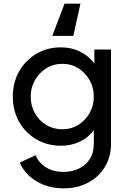

<svg xmlns="http://www.w3.org/2000/svg" viewBox="-20 -810 699 1050"><path d="M329 220Q243 220 179 181Q115 142 88 79L175 39Q189 77 228.5 103.5Q268 130 328 130Q373 130 410.5 112.5Q448 95 470.5 60.5Q493 26 493 -23V-99Q463 -57 416 -35Q369 -13 314 -13Q238 -13 178 -48.5Q118 -84 84 -145Q50 -206 50 -282Q50 -358 84 -418.5Q118 -479 177.5 -515Q237 -551 313 -551Q370 -551 417 -528Q464 -505 496 -463V-539H587V-23Q587 47 554 102Q521 157 462.5 188.5Q404 220 329 220ZM322 -103Q370 -103 408.5 -127Q447 -151 470 -191.5Q493 -232 493 -282Q493 -331 470 -371.5Q447 -412 408.5 -436.5Q370 -461 322 -461Q272 -461 233 -436.5Q194 -412 171 -371.5Q148 -331 148 -282Q148 -232 170.5 -191.5Q193 -151 232.5 -127Q272 -103 322 -103ZM266 -614 333 -790H420L381 -614Z"/></svg>

Font: Pitagon Sans Text Medium
Style: Regular
Weight: 500
Designer: Travis Tran
Foundry: Pitagon
Version: Version 1.000; ttfautohint (v1.8.4.7-5d5b);gftools[0.9.26]